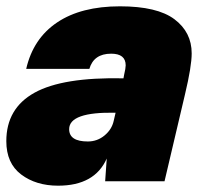

<svg xmlns="http://www.w3.org/2000/svg" viewBox="-24 -574 647 608"><path d="M356 -554Q474 -554 528.5 -513Q583 -472 583 -405Q583 -364 562 -276L497 0H309L314 -72Q276 14 160 14Q90 14 43 -21.5Q-4 -57 -4 -127Q-4 -231 85.5 -280.5Q175 -330 367 -326L369 -337Q374 -358 374 -367Q374 -404 328 -404Q273 -404 259 -356H59Q81 -452 157 -503Q233 -554 356 -554ZM195 -165Q195 -126 254 -126Q284 -126 307 -145Q330 -164 336 -191L342 -217Q195 -220 195 -165Z"/></svg>

Font: Nacelle Black
Style: Italic
Weight: 900
Italic angle: -12°
Designer: Sora Sagano
Foundry: Sora Sagano
Version: Version 1.000;FEAKit 1.0